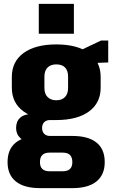

<svg xmlns="http://www.w3.org/2000/svg" viewBox="-20 -780 584 990"><path d="M270 -161Q163 -161 102 -205Q41 -249 41 -328V-383Q41 -463 102 -507Q163 -551 270 -551Q378 -551 438.5 -507Q499 -463 499 -383V-328Q499 -249 438.5 -205Q378 -161 270 -161ZM186 190Q104 190 61.5 155.5Q19 121 19 56Q19 -11 61.5 -45Q104 -79 185 -79H354Q435 -79 477.5 -45Q520 -11 520 56Q520 121 477.5 155.5Q435 190 354 190ZM304 103Q353 103 353 56Q353 7 304 7H235Q186 7 186 56Q186 103 235 103ZM144 -48Q107 -48 85 -68Q63 -88 63 -120Q63 -154 84 -173Q105 -192 145 -192H270V-161H238Q218 -161 207.5 -149.5Q197 -138 197 -120Q197 -102 207.5 -90.5Q218 -79 238 -79H270V-48ZM270 -263Q299 -263 315 -279.5Q331 -296 331 -326V-385Q331 -416 315.5 -432Q300 -448 270 -448Q242 -448 225.5 -432Q209 -416 209 -385V-326Q209 -296 225.5 -279.5Q242 -263 270 -263ZM364 -506 501 -571H538V-458L364 -451ZM361 -760V-606H180V-760Z"/></svg>

Font: Pathway Extreme Condensed ExtraBold
Style: Regular
Weight: 800
Width: 3
Version: Version 1.001;gftools[0.9.26]